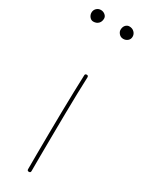

<svg xmlns="http://www.w3.org/2000/svg" viewBox="-203 -790 638 833"><g transform="rotate(30 116.0 -373.5)"><path d="M120.1 -482.4Q127.9 -482.4 127.9 -473.6Q126.5 -439.5 125.2 -390.9Q124 -342.3 123.3 -287.4Q122.6 -232.4 122.1 -178Q121.6 -123.5 121.3 -77.1Q121.1 -30.8 121.1 0Q121.1 8.3 112.3 8.3Q104 8.3 104 0Q104 -30.8 104.2 -77.1Q104.5 -123.5 105 -178Q105.5 -232.4 106.4 -287.6Q107.4 -342.8 108.6 -391.4Q109.9 -439.9 111.3 -474.6Q111.3 -482.4 120.1 -482.4ZM209.5 -724.6Q209.5 -711.4 200.2 -703.6Q190.9 -695.8 178.7 -695.8Q165.5 -695.8 157.2 -705.1Q148.9 -714.4 148.9 -724.1Q148.9 -738.8 156.7 -747.6Q164.6 -756.3 175.3 -756.3Q190.4 -756.3 200 -746.8Q209.5 -737.3 209.5 -724.6ZM63 -730.5Q63 -714.8 53.5 -705.3Q43.9 -695.8 28.3 -695.8Q17.6 -695.8 10 -705.1Q2.4 -714.4 2.4 -726.1Q2.4 -738.8 11.2 -747.6Q20 -756.3 32.7 -756.3Q44.4 -756.3 53.7 -748.8Q63 -741.2 63 -730.5Z"/></g></svg>

Font: Mikhak-FD Thin
Style: Regular
Weight: 100
Designer: Amin Abedi
Version: Version 3.2